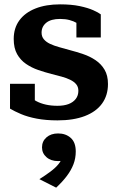

<svg xmlns="http://www.w3.org/2000/svg" viewBox="-20 -543 542 882"><path d="M340 -126Q340 -144 330 -156Q320 -168 302.5 -176.5Q285 -185 263 -191Q241 -197 217 -203Q186 -211 155.5 -221.5Q125 -232 99.5 -249.5Q74 -267 58.5 -294.5Q43 -322 43 -364Q43 -414 69 -449.5Q95 -485 143 -504Q191 -523 256 -523Q308 -523 346 -515Q384 -507 408.5 -496Q433 -485 443 -477V-371H331V-461Q345 -462 353 -457.5Q361 -453 363.5 -446Q366 -439 364.5 -430.5Q363 -422 360 -414Q349 -428 333.5 -437Q318 -446 299 -451Q280 -456 256 -456Q214 -456 192.5 -438.5Q171 -421 171 -393Q171 -375 181.5 -362.5Q192 -350 210 -341.5Q228 -333 251.5 -326.5Q275 -320 300 -313Q331 -305 362 -294.5Q393 -284 419 -266.5Q445 -249 460.5 -222.5Q476 -196 476 -157Q476 -105 449 -67.5Q422 -30 370 -10Q318 10 244 10Q191 10 149 2Q107 -6 76.5 -19Q46 -32 26 -44V-158H140V-38Q123 -47 114 -57Q105 -67 102.5 -76.5Q100 -86 102.5 -94Q105 -102 112 -106Q127 -89 146.5 -78.5Q166 -68 190.5 -62.5Q215 -57 244 -57Q274 -57 295 -65Q316 -73 328 -88.5Q340 -104 340 -126ZM238 319 161 280Q188 263 211.5 245.5Q235 228 249.5 210Q264 192 265 174L280 191Q273 195 264.5 196Q256 197 247 197Q214 197 193.5 179Q173 161 173 134Q173 106 193.5 88Q214 70 247 70Q282 70 305 90.5Q328 111 328 153Q328 184 317.5 211.5Q307 239 287 265.5Q267 292 238 319Z"/></svg>

Font: Roboto Serif 28pt SemiBold
Style: Regular
Weight: 600
Designer: Greg Gazdowicz
Foundry: Commercial Type
Version: Version 1.008